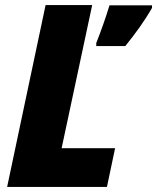

<svg xmlns="http://www.w3.org/2000/svg" viewBox="-20 -734 617 754"><path d="M8 0H400L432 -152H222L342 -714H159ZM358 -565V-553H472C513 -604 546 -649 577 -703V-713H410C396 -667 376 -610 358 -565Z"/></svg>

Font: Noto Sans SemiCondensed Black
Style: Italic
Weight: 900
Width: 4
Italic angle: -12°
Designer: Monotype Design Team
Foundry: Monotype Imaging Inc.
Version: Version 2.013